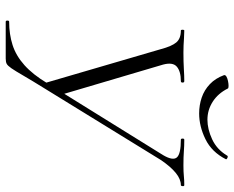

<svg xmlns="http://www.w3.org/2000/svg" viewBox="-94 -726 820 672"><g transform="rotate(90 316.0 -390.0)"><path d="M523 -551Q543 -585 531 -599Q519 -613 469 -613Q465 -613 465 -619Q465 -625 469 -625Q491 -625 510 -623.5Q529 -622 559 -622Q582 -622 596 -623.5Q610 -625 628 -625Q632 -625 631.5 -619Q631 -613 628 -613Q607 -613 585 -595Q563 -577 540 -543L292 -140Q261 -90 244.5 -61.5Q228 -33 219 -20Q210 -7 203.5 -3.5Q197 0 185 0H56Q52 0 52 -6Q52 -12 56 -12Q100 -12 137.5 -24Q175 -36 208 -65.5Q241 -95 271 -145ZM273 -129 152 -543Q142 -581 128.5 -597Q115 -613 87 -613Q84 -613 84 -619Q84 -625 87 -625Q100 -625 113 -624Q126 -623 139 -622.5Q152 -622 164 -622Q197 -622 221 -623.5Q245 -625 264 -625Q269 -625 269 -619Q269 -613 264 -613Q230 -613 213.5 -599Q197 -585 206 -551L313 -189ZM377 -677Q348 -677 321.5 -686Q295 -695 274.5 -714.5Q254 -734 243 -764Q242 -769 248 -772.5Q254 -776 263.5 -778Q273 -780 281 -780Q289 -780 290 -777Q307 -743 336 -724.5Q365 -706 399 -706Q432 -706 467.5 -722.5Q503 -739 524 -774Q526 -779 532.5 -776Q539 -773 537 -770Q512 -721 467 -699Q422 -677 377 -677Z"/></g></svg>

Font: Cormorant Infant Light
Style: Italic
Weight: 300
Italic angle: -10°
Designer: Christian Thalmann (Catharsis Fonts)
Foundry: Catharsis Fonts
Version: Version 4.001